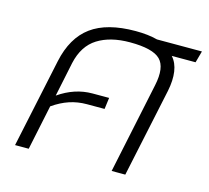

<svg xmlns="http://www.w3.org/2000/svg" viewBox="-85 -648 812 747"><g transform="rotate(15 321.5 -275.0)"><path d="M35 0 111 -358Q132 -457 195.5 -503.5Q259 -550 374 -550Q400 -550 421.5 -547.5Q443 -545 462 -540H643L630 -493H534Q554 -471 559 -436.5Q564 -402 555 -358L479 0H424L501 -366Q517 -441 486.5 -471.5Q456 -502 364 -502Q285 -502 234 -470Q183 -438 167 -366L138 -227Q203 -272 274 -272H341L335 -226H264Q227 -226 194 -215Q161 -204 128 -181L90 0Z"/></g></svg>

Font: Kanit ExtraLight
Style: Italic
Weight: 275
Italic angle: -12°
Designer: Katatrad Team
Foundry: CadsonDemak
Version: Version 2.000; ttfautohint (v1.8.3)